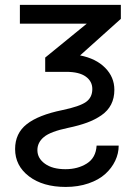

<svg xmlns="http://www.w3.org/2000/svg" viewBox="-20 -548 570 782"><path d="M41.5 59.1Q41.5 -4.9 88.9 -42.2Q136.2 -79.6 233.9 -99.6Q304.2 -114.3 330.1 -132.6Q356 -150.9 356 -185.5Q356 -216.8 329.3 -236.1Q302.7 -255.4 249.5 -255.4H164.1V-313.5L333.5 -451.7H61V-528.3H472.2V-471.2L306.2 -322.3Q371.1 -309.6 408.4 -271.7Q445.8 -233.9 445.8 -182.1Q445.8 -148.4 432.6 -122.6Q419.4 -96.7 393.3 -78.6Q367.2 -60.5 334.7 -48.6Q302.2 -36.6 257.8 -27.3Q185.5 -12.2 158.9 10Q132.3 32.2 132.3 63.5Q132.3 96.7 163.1 118.9Q193.8 141.1 246.6 141.1Q296.9 141.1 333.7 117.9Q370.6 94.7 373.5 44.9H463.4Q463.4 77.1 449.2 106.9Q435.1 136.7 408.7 160.6Q382.3 184.6 340.3 199Q298.3 213.4 247.6 213.4Q154.8 213.4 98.1 170.2Q41.5 127 41.5 59.1Z"/></svg>

Font: Bert Sans Medium
Style: Regular
Weight: 500
Designer: Christian Robertson, Adam Twardoch, & Cristiano Sobral
Foundry: Google
Version: Version 12.135;January 10, 2020;FontCreator 12.0.0.2547 64-b